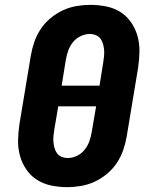

<svg xmlns="http://www.w3.org/2000/svg" viewBox="-20 -763 640 791"><path d="M257 8Q224 8 192 1.5Q160 -5 133.5 -21.5Q107 -38 89 -64Q71 -90 62.5 -120.5Q54 -151 54.5 -184Q55 -217 60 -251L107 -534Q112 -563 121.5 -590.5Q131 -618 147.5 -643Q164 -668 188 -688Q212 -708 239 -720.5Q266 -733 295 -738Q324 -743 352 -743Q385 -743 417.5 -736.5Q450 -730 476 -713.5Q502 -697 520 -671Q538 -645 546.5 -614.5Q555 -584 554.5 -551Q554 -518 549 -484L502 -201Q497 -172 487.5 -144.5Q478 -117 461.5 -92Q445 -67 421 -47Q397 -27 370 -14.5Q343 -2 314 3Q285 8 257 8ZM234 -410H390L405 -504Q407 -517 408.5 -530Q410 -543 409 -556Q408 -569 404.5 -581.5Q401 -594 394 -603.5Q387 -613 375 -618Q363 -623 350 -623Q331 -623 312 -614Q293 -605 280 -588.5Q267 -572 260.5 -553Q254 -534 251 -515ZM259 -112Q278 -112 297 -121Q316 -130 329 -146.5Q342 -163 348.5 -182Q355 -201 358 -220L376 -325H220L204 -231Q202 -218 200.5 -205Q199 -192 200 -179Q201 -166 204.5 -153.5Q208 -141 215 -131.5Q222 -122 234 -117Q246 -112 259 -112Z"/></svg>

Font: Iosevka Etoile Heavy
Style: Italic
Weight: 900
Italic angle: -9°
Designer: Belleve Invis
Foundry: Belleve Invis
Version: Version 22.1.2; ttfautohint (v1.8.4)